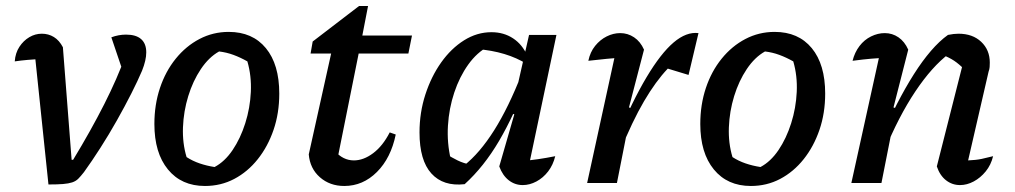

<svg xmlns="http://www.w3.org/2000/svg" viewBox="-20 -608 3372 638"><path d="M223 -77Q283 -176 326.5 -262Q370 -348 397 -423L396 -348L350 -484Q374 -493 399 -493Q432 -493 449 -478Q466 -463 466 -434Q466 -408 452 -373Q438 -340 416.5 -297.5Q395 -255 368.5 -208Q342 -161 313.5 -116.5Q285 -72 259 -36Q248 -22 240 -14Q232 -6 220 -2Q208 2 189.5 3.5Q171 5 141 5L92 -464L122 -412Q95 -411 72 -409Q49 -407 29 -404Q31 -432 44.5 -452.5Q58 -473 77.5 -484.5Q97 -496 119 -496Q141 -496 159 -485Q177 -474 189 -451L218 -77Z M661 10Q583 10 538 -45Q493 -100 493 -196Q493 -260 511.5 -315.5Q530 -371 564 -413Q598 -455 643 -478.5Q688 -502 740 -502Q819 -502 863.5 -448Q908 -394 908 -297Q908 -232 889 -176.5Q870 -121 836.5 -79Q803 -37 758.5 -13.5Q714 10 661 10ZM693 -53Q727 -71 753 -109.5Q779 -148 795 -198.5Q811 -249 813.5 -302.5Q816 -356 802 -404Q779 -417 756 -425.5Q733 -434 708 -437Q674 -418 647.5 -378.5Q621 -339 605.5 -288.5Q590 -238 588 -185Q586 -132 600 -86Q620 -73 643.5 -65Q667 -57 693 -53Z M1124 10Q1076 10 1043 -19Q1010 -48 1006 -95L1085 -451H1176L1097 -58L1093 -106Q1120 -75 1156 -75Q1188 -75 1220 -99Q1252 -123 1275 -168L1295 -161Q1279 -83 1232.5 -36.5Q1186 10 1124 10ZM1012 -430 1019 -470 1173 -588H1203L1184 -490H1349L1337 -430Z M1524 4Q1453 12 1413.5 -31.5Q1374 -75 1374 -168Q1374 -234 1393.5 -294Q1413 -354 1446 -400.5Q1479 -447 1522 -474Q1565 -501 1613 -501Q1654 -501 1685 -480.5Q1716 -460 1732 -423L1731 -395Q1664 -437 1565 -445L1603 -454Q1565 -434 1536 -393.5Q1507 -353 1489.5 -300.5Q1472 -248 1468.5 -190.5Q1465 -133 1478 -78L1460 -98Q1480 -85 1500.5 -75Q1521 -65 1544 -61L1522 -58Q1574 -99 1622 -175Q1670 -251 1714 -364L1734 -346Q1689 -226 1638.5 -140Q1588 -54 1524 4ZM1731 -27 1712 -73Q1740 -75 1767.5 -79Q1795 -83 1825 -89Q1818 -60 1801.5 -38.5Q1785 -17 1762.5 -5Q1740 7 1717 7Q1691 7 1670.5 -9Q1650 -25 1639 -55L1689 -228L1679 -232L1738 -492H1829Z M1931 0 2032 -463 2047 -416Q2021 -415 1996 -412.5Q1971 -410 1935 -406Q1941 -435 1957.5 -455.5Q1974 -476 1996 -487Q2018 -498 2041 -498Q2066 -498 2087 -484Q2108 -470 2120 -443L2070 -251L2079 -248L2030 0ZM2041 -106 2028 -146Q2081 -272 2128.5 -351.5Q2176 -431 2218.5 -467Q2261 -503 2301 -498L2268 -359L2199 -380Q2159 -338 2120 -271.5Q2081 -205 2041 -106Z M2475 10Q2397 10 2352 -45Q2307 -100 2307 -196Q2307 -260 2325.5 -315.5Q2344 -371 2378 -413Q2412 -455 2457 -478.5Q2502 -502 2554 -502Q2633 -502 2677.5 -448Q2722 -394 2722 -297Q2722 -232 2703 -176.5Q2684 -121 2650.5 -79Q2617 -37 2572.5 -13.5Q2528 10 2475 10ZM2507 -53Q2541 -71 2567 -109.5Q2593 -148 2609 -198.5Q2625 -249 2627.5 -302.5Q2630 -356 2616 -404Q2593 -417 2570 -425.5Q2547 -434 2522 -437Q2488 -418 2461.5 -378.5Q2435 -339 2419.5 -288.5Q2404 -238 2402 -185Q2400 -132 2414 -86Q2434 -73 2457.5 -65Q2481 -57 2507 -53Z M3093 -55 3180 -398 3186 -376Q3166 -396 3150 -406.5Q3134 -417 3111 -426L3134 -430Q3077 -387 3021.5 -304Q2966 -221 2919 -106L2907 -146Q2932 -207 2960 -261.5Q2988 -316 3016.5 -361Q3045 -406 3073.5 -439Q3102 -472 3130 -492Q3140 -494 3148.5 -495Q3157 -496 3165 -496Q3212 -496 3240.5 -469Q3269 -442 3269 -400Q3269 -393 3268.5 -385.5Q3268 -378 3265 -370L3197 -75Q3223 -76 3242 -80Q3261 -84 3280 -89Q3273 -60 3255.5 -38.5Q3238 -17 3215.5 -5Q3193 7 3170 7Q3144 7 3123.5 -9Q3103 -25 3093 -55ZM2809 0 2911 -463 2926 -416Q2900 -415 2875.5 -413Q2851 -411 2813 -406Q2820 -434 2836 -455Q2852 -476 2874.5 -487Q2897 -498 2920 -498Q2945 -498 2965.5 -484Q2986 -470 2998 -443L2949 -251L2958 -248L2909 0Z"/></svg>

Font: Piazzolla Thin SemiBold
Style: Italic
Weight: 600
Italic angle: -11.3°
Version: Version 2.005